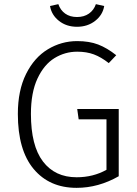

<svg xmlns="http://www.w3.org/2000/svg" viewBox="-20 -894 658 925"><path d="M540 -628 504 -590Q467 -619 432 -632Q397 -645 352 -645Q293 -645 242.5 -614Q192 -583 160.5 -515.5Q129 -448 129 -345Q129 -192 187 -116Q245 -40 349 -40Q429 -40 493 -76V-319H359L352 -369H552V-45Q454 11 349 11Q218 11 142 -80Q66 -171 66 -345Q66 -458 105.5 -537.5Q145 -617 210.5 -656.5Q276 -696 352 -696Q410 -696 453 -679.5Q496 -663 540 -628ZM221 -865 261 -874Q271 -845 294 -828.5Q317 -812 351 -812Q385 -812 408.5 -828.5Q432 -845 442 -874L482 -865Q475 -822 438.5 -793.5Q402 -765 351 -765Q300 -765 264 -793.5Q228 -822 221 -865Z"/></svg>

Font: Statis Sans Light
Style: Regular
Weight: 300
Designer: bBox Type GmbH
Foundry: bBox Type GmbH
Version: Version 1.000